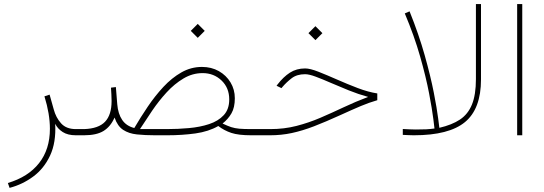

<svg xmlns="http://www.w3.org/2000/svg" viewBox="-20 -663 2668 941"><path d="M351.6 0Q312 0 287.1 -16.1Q262.2 -32.2 250.5 -56.2Q255.4 35.2 225.6 99.1Q195.8 163.1 143.1 202.1Q90.3 241.2 26.9 257.8L18.6 233.9Q118.2 204.1 171.4 136.5Q224.6 68.8 224.6 -31.7Q224.6 -104.5 197.8 -190.9L223.1 -199.2L243.2 -127.4Q253.9 -86.9 279.3 -58.6Q304.7 -30.3 351.6 -30.3H381.3V0Z M949.2 -545.9 983.4 -511.7 949.2 -477.5 915 -511.7ZM799.8 0H739.7Q690.9 0 651.1 -4.2Q611.3 -8.3 583.5 -26.6Q555.7 -44.9 541.5 -86.9Q522 -42.5 487.5 -21.2Q453.1 0 392.1 0H361.8V-30.3H392.6Q462.9 -32.7 494.9 -66.4Q526.9 -100.1 526.9 -168Q526.9 -185.5 525.9 -200.2Q524.9 -214.8 523.9 -233.4L547.9 -236.3L554.7 -151.9Q558.6 -105 578.9 -75.2Q599.1 -45.4 638.2 -35.6Q668.5 -87.4 704.1 -140.1Q739.7 -192.9 780.8 -237.1Q821.8 -281.2 868.9 -308.1Q916 -335 969.7 -335Q1016.1 -335 1052.5 -314.5Q1088.9 -293.9 1109.9 -259Q1130.9 -224.1 1130.9 -181.6Q1130.9 -136.2 1114.5 -107.7Q1098.1 -79.1 1070.8 -57.6Q1095.2 -45.9 1113 -40Q1130.9 -34.2 1153.1 -32.2Q1175.3 -30.3 1211.4 -30.3H1241.2V0H1211.4Q1148.4 0 1113.5 -11.7Q1078.6 -23.4 1049.8 -45.4Q1002.4 -18.1 937.7 -9Q873 0 799.8 0ZM973.1 -304.7Q923.3 -304.7 879.2 -278.3Q835 -252 796.6 -210.2Q758.3 -168.5 725.8 -120.6Q693.4 -72.8 666 -30.3H797.9Q852.1 -30.3 906 -35.2Q960 -40 1004.6 -54.7Q1049.3 -69.3 1076.4 -98.4Q1103.5 -127.4 1103.5 -175.8Q1103.5 -232.4 1065.7 -268.6Q1027.8 -304.7 973.1 -304.7Z M1525.9 -534.7 1560.1 -500.5 1525.9 -466.3 1491.7 -500.5ZM1221.7 -30.3H1304.7Q1373 -30.3 1433.3 -45.9Q1493.7 -61.5 1550.5 -85.9Q1607.4 -110.4 1664.8 -137.5Q1722.2 -164.6 1784.2 -188Q1736.3 -201.2 1689.7 -220Q1643.1 -238.8 1601.6 -256.8Q1560.1 -274.9 1527.6 -287.1Q1495.1 -299.3 1475.1 -299.3Q1435.1 -299.3 1409.4 -279.5Q1383.8 -259.8 1363.8 -236.3L1359.4 -231L1335.4 -242.7L1339.8 -248.5Q1368.7 -286.1 1400.9 -306.9Q1433.1 -327.6 1475.6 -327.6Q1499.5 -327.6 1540.5 -311.5Q1581.5 -295.4 1631.8 -273.2Q1682.1 -251 1733.4 -231.4Q1784.7 -211.9 1829.1 -205.1V-171.9Q1788.6 -160.2 1748.5 -143.3Q1708.5 -126.5 1647.5 -98.6Q1575.7 -65.9 1518.6 -43.9Q1461.4 -22 1410.2 -11Q1358.9 0 1303.2 0H1221.7Z M2008.3 0Q1995.1 0 1981.7 -0.7Q1968.3 -1.5 1954.1 -2V-30.8Q1972.7 -29.8 1987.5 -29.1Q2002.4 -28.3 2018.1 -28.3Q2050.3 -28.3 2069.1 -29.3Q2087.9 -30.3 2109.4 -33.2Q2109.4 -33.2 2103.8 -79.6Q2098.1 -126 2083 -205.3Q2067.9 -284.7 2039.1 -386Q2010.3 -487.3 1963.9 -597.2L1987.3 -607.4Q2032.7 -494.6 2061.5 -392.1Q2090.3 -289.6 2106 -209.5Q2121.6 -129.4 2127.4 -83Q2133.3 -36.6 2133.3 -36.6Q2194.8 -50.8 2234.4 -77.1Q2273.9 -103.5 2293.2 -151.1Q2312.5 -198.7 2312.5 -275.4V-643.1H2337.4V-273.9Q2337.4 -129.4 2259 -64.7Q2180.7 0 2008.3 0Z M2539.6 -643.1V0H2514.6V-643.1Z"/></svg>

Font: Vazirmatn UI NL Thin
Style: Regular
Weight: 100
Designer: Saber Rastikerdar
Foundry: Saber Rastikerdar
Version: Version 33.003